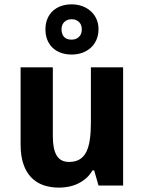

<svg xmlns="http://www.w3.org/2000/svg" viewBox="-20 -857 667 887"><path d="M435.1 0 415 -69.8H407.2Q395 -48.8 378.2 -33.9Q361.3 -19 341.3 -9.3Q321.3 0.5 298.8 5.1Q276.4 9.8 252.9 9.8Q212.9 9.8 180.2 -1.7Q147.5 -13.2 124 -37.6Q100.6 -62 87.9 -99.6Q75.2 -137.2 75.2 -189.9V-545.9H224.1V-227.1Q224.1 -168 241.9 -138.4Q259.8 -108.9 298.8 -108.9Q328.1 -108.9 347.7 -120.6Q367.2 -132.3 378.7 -155.3Q390.1 -178.2 395 -211.9Q399.9 -245.6 399.9 -289.1V-545.9H548.8V0ZM435.1 -722.2Q435.1 -694.8 425.5 -673.1Q416 -651.4 399.2 -636.2Q382.3 -621.1 359.9 -613Q337.4 -605 311 -605Q284.2 -605 261.7 -613Q239.3 -621.1 223.4 -636Q207.5 -650.9 198.7 -672.6Q189.9 -694.3 189.9 -721.2Q189.9 -748 198.7 -769.5Q207.5 -791 223.4 -805.9Q239.3 -820.8 261.7 -828.9Q284.2 -836.9 311 -836.9Q336.9 -836.9 359.4 -828.9Q381.8 -820.8 398.7 -805.9Q415.5 -791 425.3 -769.8Q435.1 -748.5 435.1 -722.2ZM357.9 -721.2Q357.9 -743.2 344.7 -755.6Q331.5 -768.1 311 -768.1Q290.5 -768.1 277.3 -755.6Q264.2 -743.2 264.2 -721.2Q264.2 -699.2 275.9 -686.5Q287.6 -673.8 311 -673.8Q331.5 -673.8 344.7 -686.5Q357.9 -699.2 357.9 -721.2Z"/></svg>

Font: Droid Sans
Style: Bold
Weight: 700
Foundry: Ascender Corporation
Version: Version 1.00 build 112